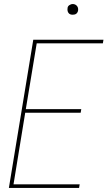

<svg xmlns="http://www.w3.org/2000/svg" viewBox="-20 -932 540 952"><path d="M24 0 145 -735H493L490 -717H162L108 -391H383L380 -373H105L47 -18H375L372 0ZM340 -859Q334 -859 328.5 -861Q323 -863 319.5 -868Q316 -873 315 -879Q314 -885 315 -891Q315 -896 317.5 -900Q320 -904 324 -906.5Q328 -909 332 -910.5Q336 -912 341 -912Q347 -912 352.5 -909.5Q358 -907 362 -902Q366 -897 367 -891Q368 -885 367 -879Q366 -874 363.5 -870Q361 -866 357.5 -863.5Q354 -861 349.5 -860Q345 -859 340 -859Z"/></svg>

Font: Iosevka Curly Thin
Style: Italic
Weight: 100
Italic angle: -9°
Monospace: yes
Designer: Belleve Invis
Foundry: Belleve Invis
Version: Version 22.1.2; ttfautohint (v1.8.4)